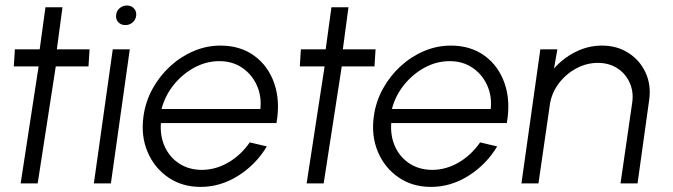

<svg xmlns="http://www.w3.org/2000/svg" viewBox="-20 -684 2508 716"><path d="M310 -436.5H188L120.5 0H57L124 -436.5H31.5L35.5 -500H128L149.5 -657H213L192 -500H314Z M400.5 -500H464L393.5 0H330ZM447.5 -590.5Q431.5 -590.5 421.5 -600.8Q411.5 -611 413 -627Q414 -643 425.8 -653.2Q437.5 -663.5 453.5 -663.5Q469 -663.5 479 -653.2Q489 -643 488 -627Q486.5 -611 475 -600.8Q463.5 -590.5 447.5 -590.5Z M728 13Q659 13 607.2 -22.5Q555.5 -58 530.2 -117.8Q505 -177.5 515 -250Q522.5 -305 548.8 -352.8Q575 -400.5 614.5 -436.8Q654 -473 702.2 -493.5Q750.5 -514 802 -514Q876 -514 928 -476.2Q980 -438.5 1002.8 -373Q1025.5 -307.5 1011 -225H580Q576.5 -175.5 595 -136Q613.5 -96.5 648.8 -73.8Q684 -51 732 -50.5Q784 -50.5 831 -77.8Q878 -105 911.5 -153L975 -138Q935.5 -71.5 869.2 -29.2Q803 13 728 13ZM582.5 -277.5H951Q956 -326 937.5 -366.5Q919 -407 882.8 -431.5Q846.5 -456 798 -456Q749 -456 704.8 -432Q660.5 -408 628 -367.8Q595.5 -327.5 582.5 -277.5Z M1376.5 -436.5H1254.5L1187 0H1123.5L1190.5 -436.5H1098L1102 -500H1194.5L1216 -657H1279.5L1258.5 -500H1380.5Z M1587 13Q1518 13 1466.2 -22.5Q1414.5 -58 1389.2 -117.8Q1364 -177.5 1374 -250Q1381.5 -305 1407.8 -352.8Q1434 -400.5 1473.5 -436.8Q1513 -473 1561.2 -493.5Q1609.5 -514 1661 -514Q1735 -514 1787 -476.2Q1839 -438.5 1861.8 -373Q1884.5 -307.5 1870 -225H1439Q1435.5 -175.5 1454 -136Q1472.5 -96.5 1507.8 -73.8Q1543 -51 1591 -50.5Q1643 -50.5 1690 -77.8Q1737 -105 1770.5 -153L1834 -138Q1794.5 -71.5 1728.2 -29.2Q1662 13 1587 13ZM1441.5 -277.5H1810Q1815 -326 1796.5 -366.5Q1778 -407 1741.8 -431.5Q1705.5 -456 1657 -456Q1608 -456 1563.8 -432Q1519.5 -408 1487 -367.8Q1454.5 -327.5 1441.5 -277.5Z M2400.5 -308.5 2357.5 0H2294L2337 -297Q2344 -339 2329 -373.8Q2314 -408.5 2282.8 -429Q2251.5 -449.5 2209.5 -449.5Q2167.5 -449.5 2129.2 -429Q2091 -408.5 2064.5 -373.8Q2038 -339 2031 -297L1988 0H1924.5L1995 -500H2058.5L2046 -428.5Q2079.5 -467 2126.5 -490.5Q2173.5 -514 2224.5 -514Q2281.5 -514 2324.2 -486.2Q2367 -458.5 2388 -412Q2409 -365.5 2400.5 -308.5Z"/></svg>

Font: Urbanist Light
Style: Italic
Weight: 300
Italic angle: -8°
Designer: Corey Hu
Foundry: Corey Hu
Version: Version 1.330; ttfautohint (v1.8.4.7-5d5b)